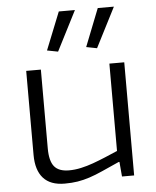

<svg xmlns="http://www.w3.org/2000/svg" viewBox="-56 -856 743 913"><g transform="rotate(-5 315.5 -399.0)"><path d="M216 10Q148 10 114 -28Q80 -66 80 -139V-540H150V-164Q150 -104 171.5 -77.5Q193 -51 242 -51Q270 -51 299.5 -57.5Q329 -64 358 -74.5Q387 -85 417 -97.5Q447 -110 477 -123V-540H548V0H490L484 -70H480Q433 -49 398.5 -33.5Q364 -18 335 -8.5Q306 1 278 5.5Q250 10 216 10ZM187 -628 259 -808H336L239 -618ZM374 -628 445 -808H522L425 -618Z"/></g></svg>

Font: Encode Sans Wide
Style: Light
Weight: 300
Designer: Pablo Impallari, Andres Torresi
Foundry: Pablo Impallari, Andres Torresi
Version: Version 1.000; ttfautohint (v1.00) -l 8 -r 50 -G 200 -x 14 -